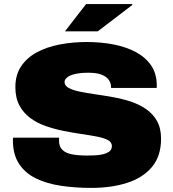

<svg xmlns="http://www.w3.org/2000/svg" viewBox="-20 -905 842 937"><path d="M426 12Q346 12 276.5 1.5Q207 -9 155 -34.5Q103 -60 73 -105.5Q43 -151 43 -220Q43 -222 43 -225.5Q43 -229 44 -233H269Q268 -229 268 -225.5Q268 -222 268 -219Q268 -189 285 -173Q302 -157 333 -151.5Q364 -146 403 -146Q419 -146 436 -146.5Q453 -147 469 -149.5Q485 -152 498 -157Q511 -162 518.5 -170.5Q526 -179 526 -192Q526 -211 506.5 -221.5Q487 -232 453 -238.5Q419 -245 377.5 -251Q336 -257 291 -266Q246 -275 204 -289.5Q162 -304 128.5 -328.5Q95 -353 75 -390Q55 -427 55 -480Q55 -540 83.5 -582Q112 -624 160.5 -650Q209 -676 272 -688Q335 -700 403 -700Q473 -700 534.5 -688Q596 -676 643.5 -650.5Q691 -625 718 -585Q745 -545 745 -488V-476H522V-480Q522 -499 511 -515Q500 -531 476 -540.5Q452 -550 412 -550Q373 -550 347 -544Q321 -538 308 -527.5Q295 -517 295 -505Q295 -487 315 -476Q335 -465 368.5 -458Q402 -451 444 -445Q486 -439 531 -431Q576 -423 617.5 -409.5Q659 -396 693 -372.5Q727 -349 746.5 -314Q766 -279 766 -228Q766 -143 721.5 -90Q677 -37 600 -12.5Q523 12 426 12ZM297 -752 400 -885H625L626 -881L457 -752Z"/></svg>

Font: Archivo SemiExpanded Black
Style: Regular
Weight: 900
Width: 6
Designer: Hector Gatti
Foundry: Omnibus-Type
Version: Version 2.001